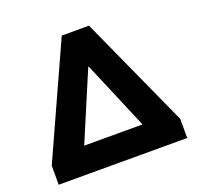

<svg xmlns="http://www.w3.org/2000/svg" viewBox="-123 -839 1006 973"><g transform="rotate(-20 379.5 -352.5)"><path d="M33 0V-103L306 -705H453L726 -103V0ZM378 -510 204 -99 201 -142H558L555 -99L381 -510Z"/></g></svg>

Font: Nunito Sans 11pt Black
Style: Regular
Weight: 900
Version: Version 3.101;gftools[0.9.27]